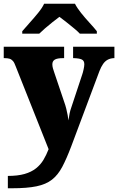

<svg xmlns="http://www.w3.org/2000/svg" viewBox="-23 -786 632 1027"><path d="M19 155Q72 155 108.5 144.5Q145 134 169.5 114.5Q194 95 209.5 69Q225 43 237 12L61 -431Q54 -451 46 -460Q38 -469 27.5 -472Q17 -475 2 -475H-3V-536H320V-475H315Q283 -475 270 -467Q257 -459 257 -442Q257 -432 260 -421Q263 -410 267 -399L320 -242Q327 -223 331.5 -204.5Q336 -186 339 -170Q342 -154 343 -142Q346 -164 349.5 -180Q353 -196 357 -207L417 -388Q420 -396 424 -414Q428 -432 428 -442Q428 -461 415 -467.5Q402 -474 373 -475H368V-536H589V-475H585Q567 -474 553 -466.5Q539 -459 528.5 -444Q518 -429 509 -406L358 -3Q333 63 310 106.5Q287 150 255 175Q223 200 172.5 210.5Q122 221 42 221H19ZM96 -619Q112 -638 135.5 -664Q159 -690 181 -717Q203 -744 213 -766H378Q389 -744 410.5 -717Q432 -690 456 -664Q480 -638 495 -619V-606H404Q394 -617 373.5 -634Q353 -651 331.5 -668Q310 -685 295 -696Q280 -685 258.5 -668Q237 -651 217.5 -634Q198 -617 187 -606H96Z"/></svg>

Font: Noto Serif Armenian Black
Style: Regular
Weight: 900
Version: Version 2.007